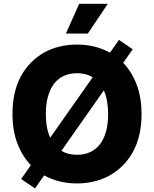

<svg xmlns="http://www.w3.org/2000/svg" viewBox="-20 -977 829 1033"><path d="M93 -567.5Q116.5 -610.1 148.4 -641.9Q180.4 -673.7 218.9 -695Q257.5 -716.3 301.8 -726.7Q346.2 -737.2 394.2 -737.2Q493.6 -737.2 571.7 -693.5L620 -762.4L694.2 -712L642.8 -638.8Q688.9 -591.3 715.2 -522Q741.5 -452.8 741.5 -363.6Q741.5 -243.6 695.3 -160.2Q671.9 -117.5 639.7 -85.8Q607.6 -54 569.1 -32.7Q530.5 -11.4 486.3 -0.7Q442.1 9.9 394.2 9.9Q296.2 9.9 217.7 -33.4L168.3 36.6L93.8 -13.8L146 -88.4Q99.8 -136 73.5 -205.3Q47.2 -274.5 47.2 -363.6Q47.2 -484 93 -567.5ZM226.6 -363.6Q226.6 -288 250 -236.2L478.7 -561.4Q443.2 -583.1 394.2 -583.1Q354.8 -583.1 323.7 -568.9Q292.6 -554.7 271.1 -526.8Q249.6 -498.9 238.1 -457.9Q226.6 -416.9 226.6 -363.6ZM310.4 -165.5Q346.2 -144.2 394.2 -144.2Q433.6 -144.2 464.7 -158.4Q495.7 -172.6 517.4 -200.5Q539.1 -228.3 550.4 -269.4Q561.8 -310.4 561.8 -363.6Q561.8 -437.1 538.7 -490.8ZM334.5 -796.5 406.2 -956.7H560L452.8 -796.5Z"/></svg>

Font: Inter P Extra Bold
Style: Regular
Weight: 800
Designer: Rasmus Andersson
Foundry: rsms
Version: Version 3.018;git-588b23468